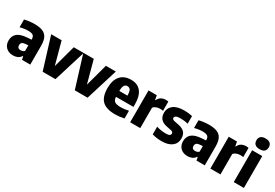

<svg xmlns="http://www.w3.org/2000/svg" viewBox="52 -1828 4109 2864"><g transform="rotate(30 2106.5 -396.0)"><path d="M191 10.5Q114 10.5 68.8 -33.5Q23.5 -77.5 23.5 -150Q23.5 -229.5 75.5 -274.2Q127.5 -319 245.5 -327L315.5 -332V-334.5Q315.5 -383.5 291.2 -403Q267 -422.5 205.5 -422.5Q175 -422.5 138 -417.5Q101 -412.5 67 -402.5V-536Q105.5 -546 151.8 -551.5Q198 -557 238.5 -557Q324 -557 378.2 -535Q432.5 -513 458.2 -462.2Q484 -411.5 484 -324.5V0H342.5L330 -55H322.5Q301 -20 266.8 -4.8Q232.5 10.5 191 10.5ZM193.5 -168.5Q193.5 -113 251.5 -113Q267 -113 284 -118.5Q301 -124 315.5 -138V-234.5L265 -230.5Q193.5 -225.5 193.5 -168.5Z M697.5 0 528 -548.5H708L812 -163.5L916.5 -548.5H1087.5L918 0Z M1251 0 1081.5 -548.5H1261.5L1365.5 -163.5L1470 -548.5H1641L1471.5 0Z M1949.5 10.5Q1796 10.5 1726.2 -57Q1656.5 -124.5 1656.5 -275.5Q1656.5 -411 1720.5 -484Q1784.5 -557 1903.5 -557Q2016.5 -557 2074.5 -483.2Q2132.5 -409.5 2132.5 -270V-223H1831.5Q1835 -167 1865.2 -145.2Q1895.5 -123.5 1973 -123.5Q2003.5 -123.5 2036.8 -128Q2070 -132.5 2103.5 -140.5V-7.5Q2061.5 2 2024.5 6.2Q1987.5 10.5 1949.5 10.5ZM1902.5 -446.5Q1868 -446.5 1850 -421Q1832 -395.5 1831 -324H1971Q1970 -395.5 1953 -421Q1936 -446.5 1902.5 -446.5Z M2204.5 0V-548.5H2347L2360.5 -475H2368Q2388 -519 2423 -537.8Q2458 -556.5 2502 -556.5Q2513 -556.5 2524 -555.2Q2535 -554 2543.5 -552.5V-393.5Q2531 -396.5 2517 -397.2Q2503 -398 2491 -398Q2457.5 -398 2426.2 -386Q2395 -374 2378.5 -352.5V0Z M2751 10.5Q2707 10.5 2665.5 4.8Q2624 -1 2586.5 -13V-144.5Q2622.5 -133 2663.8 -126.5Q2705 -120 2748 -120Q2793 -120 2811 -132Q2829 -144 2829 -164.5Q2829 -193.5 2791.5 -202L2708 -219Q2639 -233 2604.5 -272.2Q2570 -311.5 2570 -379Q2570 -459.5 2632.5 -508.2Q2695 -557 2820.5 -557Q2859 -557 2894 -552.8Q2929 -548.5 2958 -541V-410Q2897 -426.5 2828 -426.5Q2769 -426.5 2749.2 -412.5Q2729.5 -398.5 2729.5 -380.5Q2729.5 -354 2767 -345.5L2850.5 -328.5Q2917.5 -314 2952.8 -277.5Q2988 -241 2988 -169.5Q2988 -85.5 2925 -37.5Q2862 10.5 2751 10.5Z M3196.5 10.5Q3119.5 10.5 3074.2 -33.5Q3029 -77.5 3029 -150Q3029 -229.5 3081 -274.2Q3133 -319 3251 -327L3321 -332V-334.5Q3321 -383.5 3296.8 -403Q3272.5 -422.5 3211 -422.5Q3180.5 -422.5 3143.5 -417.5Q3106.5 -412.5 3072.5 -402.5V-536Q3111 -546 3157.2 -551.5Q3203.5 -557 3244 -557Q3329.5 -557 3383.8 -535Q3438 -513 3463.8 -462.2Q3489.5 -411.5 3489.5 -324.5V0H3348L3335.5 -55H3328Q3306.5 -20 3272.2 -4.8Q3238 10.5 3196.5 10.5ZM3199 -168.5Q3199 -113 3257 -113Q3272.5 -113 3289.5 -118.5Q3306.5 -124 3321 -138V-234.5L3270.5 -230.5Q3199 -225.5 3199 -168.5Z M3586 0V-548.5H3728.5L3742 -475H3749.5Q3769.5 -519 3804.5 -537.8Q3839.5 -556.5 3883.5 -556.5Q3894.5 -556.5 3905.5 -555.2Q3916.5 -554 3925 -552.5V-393.5Q3912.5 -396.5 3898.5 -397.2Q3884.5 -398 3872.5 -398Q3839 -398 3807.8 -386Q3776.5 -374 3760 -352.5V0Z M3989 0V-548.5H4163.5V0ZM4076.5 -617.5Q4021.5 -617.5 3995.8 -641.8Q3970 -666 3970 -709.5Q3970 -753 3995.8 -777.2Q4021.5 -801.5 4076.5 -801.5Q4131.5 -801.5 4157.2 -777.2Q4183 -753 4183 -709.5Q4183 -666 4157.2 -641.8Q4131.5 -617.5 4076.5 -617.5Z"/></g></svg>

Font: Encode Sans Semi Condensed ExtraBold
Style: Regular
Weight: 800
Width: 4
Designer: Multiple Designers
Foundry: Impallari Type
Version: Version 3.000; ttfautohint (v1.8.3) -l 8 -r 50 -G 200 -x 14 